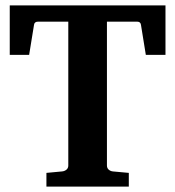

<svg xmlns="http://www.w3.org/2000/svg" viewBox="-20 -691 649 711"><path d="M520 -487.8 502 -599.1Q500.5 -610.8 487.8 -610.8H376V-78.1Q376 -68.4 382.6 -62.7Q389.2 -57.1 397.9 -56.2L457 -50.8V0H151.9V-50.8L210 -56.2Q219.2 -57.1 226.1 -62.7Q232.9 -68.4 232.9 -78.1V-610.8H121.1Q107.4 -610.8 106 -599.1L87.9 -487.8H16.1V-670.9H592.8V-487.8Z"/></svg>

Font: Charis SIL
Style: Bold
Weight: 700
Foundry: SIL International
Version: Version 4.112